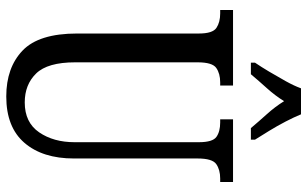

<svg xmlns="http://www.w3.org/2000/svg" viewBox="-204 -767 981 613"><g transform="rotate(90 286.5 -460.5)"><path d="M288 10Q196 10 141.5 -42Q87 -94 87 -216V-605Q87 -649 69 -661Q51 -673 23 -673H12V-714H253V-673H243Q215 -673 197 -660.5Q179 -648 179 -601V-210Q179 -122 214.5 -85.5Q250 -49 307 -49Q371 -49 402.5 -95Q434 -141 434 -208V-605Q434 -649 417 -661Q400 -673 371 -673H361V-714H561V-673H550Q522 -673 504 -660.5Q486 -648 486 -601V-206Q486 -106 436 -48Q386 10 288 10ZM180 -784Q193 -803 208.5 -829Q224 -855 239 -882Q254 -909 262 -931H345Q354 -909 368 -882Q382 -855 398 -829Q414 -803 426 -784V-771H389Q368 -796 344.5 -822Q321 -848 303 -877Q285 -848 261.5 -822Q238 -796 217 -771H180Z"/></g></svg>

Font: Noto Serif Thai ExtraCondensed
Style: Regular
Weight: 400
Width: 2
Designer: Monotype Design Team
Foundry: Monotype Imaging Inc.
Version: Version 2.002; ttfautohint (v1.8.4.7-5d5b)